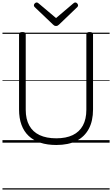

<svg xmlns="http://www.w3.org/2000/svg" viewBox="-20 -1153 906 1552"><path d="M435 19Q362 19 306 0.5Q250 -18 211.5 -54.5Q173 -91 153.5 -144.5Q134 -198 134 -268V-875Q134 -885 140.5 -889.5Q147 -894 161 -894Q176 -894 182 -889.5Q188 -885 188 -875V-266Q188 -190 216.5 -138.5Q245 -87 300 -61Q355 -35 435 -35Q514 -35 568 -61Q622 -87 650 -138.5Q678 -190 678 -266V-875Q678 -885 684.5 -889.5Q691 -894 705 -894Q732 -894 732 -875V-268Q732 -175 697.5 -111Q663 -47 597.5 -14Q532 19 435 19ZM589 -1133Q597 -1133 604 -1125.5Q611 -1118 611 -1109Q611 -1107 610 -1104Q609 -1101 606 -1097L458 -955Q452 -950 447 -946.5Q442 -943 433 -943Q424 -943 418.5 -946.5Q413 -950 408 -955L259 -1097Q256 -1101 255 -1104.5Q254 -1108 254 -1110Q254 -1119 261.5 -1126Q269 -1133 276 -1133Q281 -1133 285 -1130.5Q289 -1128 293 -1125L433 -1007L572 -1125Q576 -1128 580 -1130.5Q584 -1133 589 -1133ZM0 369H866V379H0ZM0 -20H866V0H0ZM0 -505H866V-500H0ZM0 -889H866V-879H0Z"/></svg>

Font: Playwrite HR Lijeva Guides
Style: Regular
Weight: 400
Designer: Veronika Burian, José Scaglione
Foundry: TypeTogether
Version: Version 1.003